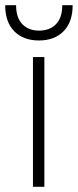

<svg xmlns="http://www.w3.org/2000/svg" viewBox="-21 -720 300 740"><path d="M106 -500H150V0H106ZM129 -564Q69 -564 34 -599.5Q-1 -635 -1 -700H41Q41 -652 65 -627Q89 -602 129 -602Q171 -602 195 -627Q219 -652 219 -700H259Q259 -635 224 -599.5Q189 -564 129 -564Z"/></svg>

Font: PT Root UI Web Light
Style: Regular
Weight: 300
Designer: Vitaly Kuzmin
Foundry: ParaType Ltd.
Version: Version 1.000W